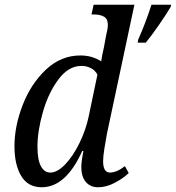

<svg xmlns="http://www.w3.org/2000/svg" viewBox="-20 -780 742 810"><path d="M41 -163Q41 -247 75.5 -336.5Q110 -426 173.5 -486Q237 -546 319 -546Q369 -546 407 -521Q410 -546 418 -578L427 -627Q435 -659 435 -675Q435 -700 419 -709.5Q403 -719 375 -719H366L375 -760H547L431 -215Q426 -189 420.5 -154Q415 -119 415 -100Q415 -52 444 -52Q472 -52 507 -79L523 -50Q499 -27 463.5 -8.5Q428 10 394 10Q361 10 342 -12.5Q323 -35 323 -75Q323 -98 332 -143H327Q258 10 156 10Q98 10 69.5 -37.5Q41 -85 41 -163ZM354 -288 391 -465Q382 -483 363.5 -492.5Q345 -502 324 -502Q269 -502 226.5 -445Q184 -388 161 -307.5Q138 -227 138 -161Q138 -106 152.5 -79Q167 -52 192 -52Q222 -52 255 -86.5Q288 -121 315 -176Q342 -231 354 -288ZM563 -613Q594 -682 619 -760H702L700 -751Q682 -720 650 -674Q618 -628 595 -600H561Z"/></svg>

Font: Noto Serif Narrow
Style: Italic
Weight: 400
Width: 4
Italic angle: -12°
Designer: Monotype Design Team
Foundry: Monotype Imaging Inc.
Version: Version 1.001